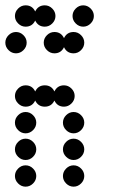

<svg xmlns="http://www.w3.org/2000/svg" viewBox="-20 -700 472 720"><path d="M228 -12Q216 -24 216 -40Q216 -56 228 -68Q240 -80 256 -80Q272 -80 284 -68Q296 -56 296 -40Q296 -24 284 -12Q272 0 256 0Q240 0 228 -12ZM48 -12Q36 -24 36 -40Q36 -56 48 -68Q60 -80 76 -80Q92 -80 104 -68Q116 -56 116 -40Q116 -24 104 -12Q92 0 76 0Q60 0 48 -12ZM228 -112Q216 -124 216 -140Q216 -156 228 -168Q240 -180 256 -180Q272 -180 284 -168Q296 -156 296 -140Q296 -124 284 -112Q272 -100 256 -100Q240 -100 228 -112ZM48 -112Q36 -124 36 -140Q36 -156 48 -168Q60 -180 76 -180Q92 -180 104 -168Q116 -156 116 -140Q116 -124 104 -112Q92 -100 76 -100Q60 -100 48 -112ZM228 -212Q216 -224 216 -240Q216 -256 228 -268Q240 -280 256 -280Q272 -280 284 -268Q296 -256 296 -240Q296 -224 284 -212Q272 -200 256 -200Q240 -200 228 -212ZM48 -212Q36 -224 36 -240Q36 -256 48 -268Q60 -280 76 -280Q92 -280 104 -268Q116 -256 116 -240Q116 -224 104 -212Q92 -200 76 -200Q60 -200 48 -212ZM76 -380Q101 -380 112 -357Q123 -380 148 -380Q173 -380 184 -357Q195 -380 220 -380Q236 -380 248 -368Q260 -356 260 -340Q260 -324 248 -312Q236 -300 220 -300Q195 -300 184 -323Q173 -300 148 -300Q123 -300 112 -323Q101 -300 76 -300Q60 -300 48 -312Q36 -324 36 -340Q36 -356 48 -368Q60 -380 76 -380ZM184 -580Q209 -580 220 -557Q231 -580 256 -580Q272 -580 284 -568Q296 -556 296 -540Q296 -524 284 -512Q272 -500 256 -500Q231 -500 220 -523Q209 -500 184 -500Q168 -500 156 -512Q144 -524 144 -540Q144 -556 156 -568Q168 -580 184 -580ZM12 -512Q0 -524 0 -540Q0 -556 12 -568Q24 -580 40 -580Q56 -580 68 -568Q80 -556 80 -540Q80 -524 68 -512Q56 -500 40 -500Q24 -500 12 -512ZM264 -612Q252 -624 252 -640Q252 -656 264 -668Q276 -680 292 -680Q308 -680 320 -668Q332 -656 332 -640Q332 -624 320 -612Q308 -600 292 -600Q276 -600 264 -612ZM76 -680Q101 -680 112 -657Q123 -680 148 -680Q164 -680 176 -668Q188 -656 188 -640Q188 -624 176 -612Q164 -600 148 -600Q123 -600 112 -623Q101 -600 76 -600Q60 -600 48 -612Q36 -624 36 -640Q36 -656 48 -668Q60 -680 76 -680Z"/></svg>

Font: Dotrice Condensed
Style: Regular
Weight: 400
Width: 2
Monospace: yes
Designer: Paul Flo Williams
Foundry: His Deeds Are Dust
Version: Version 1.001